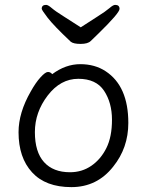

<svg xmlns="http://www.w3.org/2000/svg" viewBox="-20 -749 602 787"><path d="M267 -43Q316 -43 354.5 -69.5Q393 -96 416 -142Q439 -188 439 -258Q439 -328 406.5 -377Q374 -426 301 -426Q228 -426 175.5 -357.5Q123 -289 123 -207.5Q123 -126 160.5 -84.5Q198 -43 267 -43ZM194 -445Q249 -486 309 -486Q369 -486 413 -457Q506 -396 506 -245Q506 -143 444 -66Q378 18 272.5 18Q167 18 111.5 -42.5Q56 -103 56 -207Q56 -287 106 -374Q126 -410 146 -432Q166 -454 176.5 -454Q187 -454 194 -445ZM311 -637Q346 -660 380 -681.5Q414 -703 429 -716Q444 -729 452 -729Q470 -729 470 -712.5Q470 -696 384 -612Q364 -593 352 -581Q340 -569 310.5 -569Q281 -569 270 -578Q200 -644 175.5 -676Q151 -708 151 -713Q151 -729 169 -729Q177 -729 192 -716Q207 -703 241.5 -681.5Q276 -660 311 -637Z"/></svg>

Font: LXGW WenKai Lite
Style: Regular
Weight: 400
Designer: LXGW / Fontworks Inc.
Foundry: LXGW / Fontworks Inc.
Version: Version 1.511; March 25, 2025